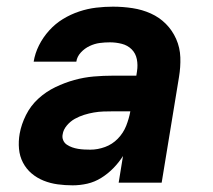

<svg xmlns="http://www.w3.org/2000/svg" viewBox="-20 -548 640 576"><path d="M198 8Q175 8 153 5Q131 2 111 -6Q91 -14 75 -27.5Q59 -41 49 -60Q39 -79 37 -101.5Q35 -124 39 -147Q44 -175 58 -203Q72 -231 95 -252Q118 -273 146 -286.5Q174 -300 203 -308Q232 -316 261 -318.5Q290 -321 319 -321H389L391 -334Q394 -353 390.5 -370.5Q387 -388 375 -400Q363 -412 345.5 -416.5Q328 -421 310 -421Q294 -421 279 -419Q264 -417 249 -410Q234 -403 222.5 -390.5Q211 -378 209 -363H81Q85 -388 97 -412Q109 -436 127.5 -456.5Q146 -477 169 -491Q192 -505 217.5 -513.5Q243 -522 268.5 -525Q294 -528 319 -528Q349 -528 378 -523.5Q407 -519 432.5 -507.5Q458 -496 477.5 -476.5Q497 -457 508.5 -431Q520 -405 521 -376Q522 -347 517 -317L465 0H336L349 -80Q337 -61 320.5 -44Q304 -27 284 -14.5Q264 -2 242 3Q220 8 198 8ZM251 -99Q273 -99 295 -107Q317 -115 333.5 -132Q350 -149 358.5 -170.5Q367 -192 371 -214H319Q304 -214 290 -213.5Q276 -213 261.5 -210.5Q247 -208 232.5 -203.5Q218 -199 204.5 -191.5Q191 -184 180.5 -171.5Q170 -159 168 -145Q166 -136 169.5 -127.5Q173 -119 180.5 -114Q188 -109 196.5 -106Q205 -103 214 -101.5Q223 -100 232.5 -99.5Q242 -99 251 -99Z"/></svg>

Font: Iosevka Aile Extrabold Oblique
Style: Regular
Weight: 800
Italic angle: -9°
Designer: Belleve Invis
Foundry: Belleve Invis
Version: Version 31.1.0; ttfautohint (v1.8.4)